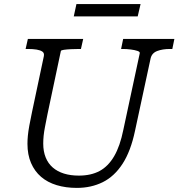

<svg xmlns="http://www.w3.org/2000/svg" viewBox="-20 -900 871 937"><path d="M212 -344Q205 -308 200 -283Q195 -258 193 -238Q191 -218 191 -199Q191 -161 203 -131.5Q215 -102 237.5 -82.5Q260 -63 292 -53Q324 -43 365 -43Q424 -43 466 -65.5Q508 -88 537 -137.5Q566 -187 582 -267L662 -640Q664 -647 651 -651.5Q638 -656 618 -658.5Q598 -661 580 -661H571L581 -710H831L821 -661H810Q773 -661 747 -651Q721 -641 715 -615L639 -262Q618 -162 578 -100.5Q538 -39 481.5 -11Q425 17 355 17Q301 17 256.5 3.5Q212 -10 180.5 -37Q149 -64 131.5 -104.5Q114 -145 114 -198Q114 -217 116 -238Q118 -259 123 -286.5Q128 -314 136 -352L194 -626Q197 -641 187 -648Q177 -655 159 -658Q141 -661 116 -661H105L116 -710H386L375 -661H366Q347 -661 326.5 -660Q306 -659 292 -657Q278 -655 277 -651ZM353 -880H666L652 -820H340Z"/></svg>

Font: Roboto Serif Light
Style: Italic
Weight: 300
Italic angle: -10°
Version: Version 1.007